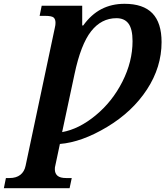

<svg xmlns="http://www.w3.org/2000/svg" viewBox="-91 -744 865 1004"><path d="M-60.1 187H-41Q-6.3 187 15.1 170.4Q36.6 153.8 43 122.1L195.8 -599.1Q197.8 -606.4 198.5 -613Q199.2 -619.6 199.2 -625Q199.2 -643.6 189.5 -652.3Q179.7 -661.1 143.1 -661.1H116.2L127 -713.9H338.9V-610.8H344.2Q385.7 -668.5 439.2 -696.3Q492.7 -724.1 560.1 -724.1Q658.2 -724.1 706.1 -674.3Q753.9 -624.5 753.9 -523.9Q753.9 -393.1 677.7 -276.4Q601.6 -159.7 469 -80.1Q336.4 -0.5 222.2 8.8L198.2 122.1Q196.8 126.5 196.3 130.6Q195.8 134.8 195.8 141.1Q195.8 163.1 209.7 175Q223.6 187 254.9 187H284.2L272.9 240.2H-70.8ZM233.9 -53.2Q321.8 -68.8 408.9 -140.6Q496.1 -212.4 549.1 -317.1Q602.1 -421.9 602.1 -528.8Q602.1 -591.8 581.1 -620.4Q560.1 -648.9 518.1 -648.9Q439 -648.9 385.3 -580.3Q331.5 -511.7 298.8 -356.9Z"/></svg>

Font: Droid Serif
Style: Bold Italic
Weight: 700
Italic angle: -12°
Designer: Monotype Design team
Foundry: Monotype Imaging Inc.
Version: Version 1.03